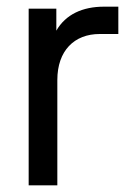

<svg xmlns="http://www.w3.org/2000/svg" viewBox="-20 -556 401 576"><path d="M292 -536C292 -536 335 -536 335 -536C335 -536 335 -454 335 -454C335 -454 279 -454 279 -454C203 -454 152 -404 152 -316C152 -316 152 0 152 0C152 0 66 0 66 0C66 0 66 -530 66 -530C66 -530 149 -530 149 -530C149 -530 149 -464 149 -464C177 -513 228 -536 292 -536Z"/></svg>

Font: Preevio_Regular
Style: Regular
Weight: 500
Designer: Gumpita Rahayu
Foundry: Tokotype Studio
Version: ""